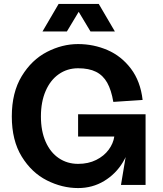

<svg xmlns="http://www.w3.org/2000/svg" viewBox="-20 -940 830 976"><path d="M40 -348Q40 -470 90.5 -553Q141 -636 218.5 -676Q296 -716 377 -716Q456 -716 526.5 -685.5Q597 -655 645.5 -591Q694 -527 705 -432L556 -422Q546 -482 525 -519.5Q504 -557 468 -575Q432 -593 377 -593Q322 -593 279 -563Q236 -533 212 -477.5Q188 -422 188 -348Q188 -274 212 -219.5Q236 -165 279 -136Q322 -107 377 -107Q429 -107 469 -127Q509 -147 532.5 -179Q556 -211 561 -246H377V-359H720V0H595L636 -246H646Q641 -176 605 -116Q569 -56 509.5 -20Q450 16 377 16Q296 16 218.5 -23Q141 -62 90.5 -144Q40 -226 40 -348ZM278 -920H482L564 -780H440L380 -880L320 -780H196Z"/></svg>

Font: Uncut Sans VF
Style: Regular
Weight: 400
Designer: Kasper Nordkvist
Foundry: Uncut Type
Version: Version 1.100;FEAKit 1.0